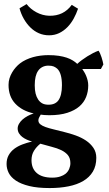

<svg xmlns="http://www.w3.org/2000/svg" viewBox="-20 -742 540 955"><path d="M220.2 -467.8Q249.5 -467.8 272.2 -464.4Q294.9 -460.9 312 -455.1Q329.1 -449.2 341.8 -441.4Q354.5 -433.6 364.3 -424.3Q373.5 -433.1 386.7 -442.9Q399.9 -452.6 414.3 -461.7Q428.7 -470.7 443.4 -478.3Q458 -485.8 470.2 -489.7Q474.1 -484.4 478 -475.6Q481.9 -466.8 485.1 -456.8Q488.3 -446.8 490.7 -437.3Q493.2 -427.7 494.1 -421.4L481.9 -398.9H389.2Q393.6 -392.6 398.9 -383.8Q404.3 -375 408.7 -364.3Q413.1 -353.5 416 -341.6Q418.9 -329.6 418.9 -316.9Q418.9 -286.6 408.4 -259.8Q397.9 -232.9 375 -212.9Q352.1 -192.9 314.9 -180.9Q277.8 -168.9 225.1 -168.9Q210.4 -168.9 199.7 -169.9Q189 -170.9 182.6 -171.9Q179.7 -167 175.3 -158.9Q170.9 -150.9 170.9 -143.6Q170.9 -131.8 180.2 -124Q189.5 -116.2 206.5 -110.1Q223.6 -104 247.3 -98.4Q271 -92.8 299.3 -85.4Q327.6 -78.6 356.2 -68.4Q384.8 -58.1 407.5 -43Q430.2 -27.8 444.6 -6.6Q459 14.6 459 43Q459 83 441.9 111.6Q424.8 140.1 394 158.2Q363.3 176.3 320.8 184.8Q278.3 193.4 227.1 193.4Q166.5 193.4 125.5 183.3Q84.5 173.3 59.3 156.5Q34.2 139.6 23.4 118.2Q12.7 96.7 12.7 73.7Q12.7 48.8 22.9 30.3Q33.2 11.7 50.5 -1.5Q67.9 -14.6 90.8 -23.4Q113.8 -32.2 139.6 -38.1Q126.5 -41.5 113.5 -47.4Q100.6 -53.2 90.6 -61Q80.6 -68.8 74.2 -79.3Q67.9 -89.8 67.9 -103Q67.9 -114.7 74.5 -126.2Q81.1 -137.7 92 -147.5Q103 -157.2 117.4 -165Q131.8 -172.9 147.5 -177.7Q89.4 -190.9 55.9 -226.6Q22.5 -262.2 22.5 -319.8Q22.5 -336.9 27.3 -352.5Q32.2 -368.2 40.3 -381.8Q48.3 -395.5 58.6 -407Q68.8 -418.5 79.6 -426.8Q92.8 -437 109.4 -444.8Q126 -452.6 144.3 -457.8Q162.6 -462.9 181.9 -465.3Q201.2 -467.8 220.2 -467.8ZM330.1 69.8Q330.1 44.9 317.9 30Q305.7 15.1 285.2 5.1Q264.6 -4.9 237.5 -11.7Q210.4 -18.6 180.7 -27.3Q161.1 -11.7 148.9 8.3Q136.7 28.3 136.7 54.7Q136.7 96.2 163.1 118.9Q189.5 141.6 239.3 141.6Q262.7 141.6 279.3 136Q295.9 130.4 305.2 123Q317.9 112.8 324 98.4Q330.1 84 330.1 69.8ZM152.8 -317.9Q152.8 -293.9 157 -277.1Q161.1 -260.3 169.4 -247.6Q177.2 -235.4 189.5 -228.3Q201.7 -221.2 221.2 -221.2Q238.8 -221.2 250.7 -226.8Q262.7 -232.4 270 -242.2Q288.1 -267.1 288.1 -317.9Q288.1 -378.4 264.6 -400.4Q256.8 -407.2 247.1 -411.4Q237.3 -415.5 220.2 -415.5Q204.1 -415.5 190.9 -408.7Q177.7 -401.9 169.4 -389.6Q161.1 -377.4 157 -360.1Q152.8 -342.8 152.8 -317.9ZM368.2 -698.7Q359.4 -672.9 346.2 -648.9Q333 -625 314.7 -606.4Q296.4 -587.9 273.7 -577.1Q251 -566.4 224.1 -566.4Q196.8 -566.4 173.3 -576.7Q149.9 -586.9 131.1 -605.5Q112.3 -624 98.4 -648.4Q84.5 -672.9 77.1 -700.7L112.3 -721.7Q130.9 -697.3 161.1 -680.9Q191.4 -664.6 225.1 -663.6Q296.4 -662.1 336.9 -717.8Z"/></svg>

Font: PT Astra Serif
Style: Bold
Weight: 700
Designer: A.Korolkova, I. Chaeva
Foundry: ParaType Ltd
Version: Version 1.002